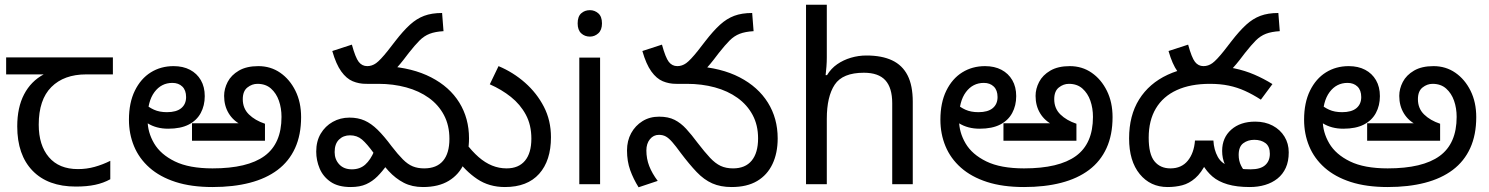

<svg xmlns="http://www.w3.org/2000/svg" viewBox="-20 -780 6306 813"><path d="M301 10Q183 10 118 -57Q53 -124 53 -245Q53 -325 82 -380.5Q111 -436 165 -465H6V-537H458V-465H345Q251 -465 197.5 -411.5Q144 -358 144 -252Q144 -165 187 -114.5Q230 -64 310 -64Q347 -64 381 -73.5Q415 -83 447 -99V-21Q418 -5 383 2.5Q348 10 301 10Z M880 12Q790 12 723.5 -9.5Q657 -31 613 -70Q569 -109 547.5 -161Q526 -213 526 -273Q526 -345 551 -396Q576 -447 618.5 -473.5Q661 -500 715 -500Q755 -500 784.5 -484.5Q814 -469 830.5 -440.5Q847 -412 847 -373Q847 -333 830 -301.5Q813 -270 779 -252.5Q745 -235 692 -235Q642 -235 605 -258Q568 -281 548 -304L572 -366Q580 -355 594.5 -340.5Q609 -326 632 -315.5Q655 -305 687 -305Q727 -305 747.5 -322Q768 -339 768 -369Q768 -398 752 -413.5Q736 -429 710 -429Q663 -429 634 -390Q605 -351 605 -280V-271Q605 -220 632.5 -173Q660 -126 720.5 -96.5Q781 -67 880 -67Q1028 -67 1100 -119.5Q1172 -172 1172 -285Q1172 -322 1161 -353.5Q1150 -385 1127.5 -405Q1105 -425 1070 -425Q1047 -425 1027.5 -409.5Q1008 -394 1008 -360Q1008 -321 1034 -295.5Q1060 -270 1102 -256V-184H793V-258H1012L1003 -251Q968 -268 948.5 -300Q929 -332 929 -374Q929 -404 944 -433Q959 -462 991.5 -481Q1024 -500 1074 -500Q1126 -500 1166.5 -472Q1207 -444 1231 -395.5Q1255 -347 1255 -284Q1255 -209 1229.5 -153Q1204 -97 1155.5 -60.5Q1107 -24 1037.5 -6Q968 12 880 12Z M2118 12Q2051 12 2000.5 -22Q1950 -56 1911 -111L1951 -176Q1979 -139 2006.5 -115Q2034 -91 2063.5 -79Q2093 -67 2125 -67Q2176 -67 2203 -99.5Q2230 -132 2230 -193Q2230 -251 2206.5 -294.5Q2183 -338 2143.5 -369.5Q2104 -401 2054 -423L2091 -500Q2153 -474 2203 -430Q2253 -386 2283 -328Q2313 -270 2313 -199Q2313 -100 2263 -44Q2213 12 2118 12ZM1771 12Q1725 12 1690 -6Q1655 -24 1625.5 -56Q1596 -88 1563 -131Q1534 -171 1513 -189Q1492 -207 1462 -207Q1434 -207 1415.5 -189Q1397 -171 1397 -136Q1397 -105 1416.5 -84Q1436 -63 1470 -63Q1504 -63 1526.5 -83Q1549 -103 1565 -141L1618 -81Q1599 -54 1578 -33Q1557 -12 1530.5 0Q1504 12 1465 12Q1412 12 1380 -10Q1348 -32 1333.5 -66.5Q1319 -101 1319 -138Q1319 -182 1338 -214Q1357 -246 1389 -264Q1421 -282 1460 -282Q1496 -282 1524 -269.5Q1552 -257 1579 -230.5Q1606 -204 1638 -161Q1665 -126 1686 -105Q1707 -84 1728 -75.5Q1749 -67 1776 -67Q1829 -67 1856 -99Q1883 -131 1883 -192Q1883 -249 1860 -292.5Q1837 -336 1796 -365.5Q1755 -395 1700 -410Q1645 -425 1582 -425H1533L1616 -500Q1727 -493 1805.5 -452.5Q1884 -412 1925 -345.5Q1966 -279 1966 -194Q1966 -135 1945 -88Q1924 -41 1880.5 -14.5Q1837 12 1771 12ZM1529 -425Q1500 -425 1473.5 -436Q1447 -447 1425 -477.5Q1403 -508 1387 -564L1470 -591Q1485 -536 1499 -518Q1513 -500 1535 -500Q1555 -500 1572.5 -512.5Q1590 -525 1622 -565L1653 -605Q1687 -649 1715.5 -675Q1744 -701 1776 -713Q1808 -725 1852 -725L1858 -648Q1823 -646 1799.5 -637Q1776 -628 1756.5 -608.5Q1737 -589 1711 -556L1688 -526Q1660 -490 1635 -468Q1610 -446 1584.5 -435.5Q1559 -425 1529 -425Z M2521 -536V0H2433V-536ZM2478 -737Q2498 -737 2513.5 -723.5Q2529 -710 2529 -681Q2529 -653 2513.5 -639Q2498 -625 2478 -625Q2456 -625 2441 -639Q2426 -653 2426 -681Q2426 -710 2441 -723.5Q2456 -737 2478 -737Z M3078 12Q3031 12 2996 -3.5Q2961 -19 2930 -51.5Q2899 -84 2862 -133Q2841 -162 2826.5 -178.5Q2812 -195 2799.5 -202Q2787 -209 2770 -209Q2747 -209 2732 -190.5Q2717 -172 2717 -143Q2717 -108 2729 -77Q2741 -46 2765 -14L2684 13Q2662 -22 2648.5 -59.5Q2635 -97 2635 -143Q2635 -184 2652.5 -216Q2670 -248 2700.5 -267Q2731 -286 2771 -286Q2810 -286 2836.5 -272.5Q2863 -259 2885.5 -234.5Q2908 -210 2934 -175Q2964 -136 2986.5 -112Q3009 -88 3031.5 -77.5Q3054 -67 3084 -67Q3136 -67 3163 -100Q3190 -133 3190 -194Q3190 -250 3167 -293Q3144 -336 3103 -365.5Q3062 -395 3007 -410Q2952 -425 2888 -425H2844L2922 -500Q3034 -493 3112 -452.5Q3190 -412 3231.5 -345.5Q3273 -279 3273 -194Q3273 -132 3251 -85.5Q3229 -39 3186 -13.5Q3143 12 3078 12ZM2842 -425Q2813 -425 2786.5 -436Q2760 -447 2738 -477.5Q2716 -508 2700 -564L2783 -591Q2798 -536 2812 -518Q2826 -500 2848 -500Q2868 -500 2885.5 -512.5Q2903 -525 2935 -565L2966 -605Q3000 -649 3028.5 -675Q3057 -701 3089 -713Q3121 -725 3165 -725L3171 -648Q3136 -646 3112.5 -637Q3089 -628 3069.5 -608.5Q3050 -589 3024 -556L3001 -526Q2973 -490 2948 -468Q2923 -446 2897.5 -435.5Q2872 -425 2842 -425Z M3481 -537Q3481 -518 3479.5 -498Q3478 -478 3476 -462H3482Q3499 -490 3525 -508Q3551 -526 3583 -535.5Q3615 -545 3649 -545Q3714 -545 3757.5 -524.5Q3801 -504 3823 -461Q3845 -418 3845 -349V0H3758V-343Q3758 -408 3729 -440Q3700 -472 3638 -472Q3548 -472 3514.5 -421.5Q3481 -371 3481 -277V0H3393V-760H3481Z M4316 12Q4226 12 4159.5 -9.5Q4093 -31 4049 -70Q4005 -109 3983.5 -161Q3962 -213 3962 -273Q3962 -345 3987 -396Q4012 -447 4054.5 -473.5Q4097 -500 4151 -500Q4191 -500 4220.5 -484.5Q4250 -469 4266.5 -440.5Q4283 -412 4283 -373Q4283 -333 4266 -301.5Q4249 -270 4215 -252.5Q4181 -235 4128 -235Q4078 -235 4041 -258Q4004 -281 3984 -304L4008 -366Q4016 -355 4030.5 -340.5Q4045 -326 4068 -315.5Q4091 -305 4123 -305Q4163 -305 4183.5 -322Q4204 -339 4204 -369Q4204 -398 4188 -413.5Q4172 -429 4146 -429Q4099 -429 4070 -390Q4041 -351 4041 -280V-271Q4041 -220 4068.5 -173Q4096 -126 4156.5 -96.5Q4217 -67 4316 -67Q4464 -67 4536 -119.5Q4608 -172 4608 -285Q4608 -322 4597 -353.5Q4586 -385 4563.5 -405Q4541 -425 4506 -425Q4483 -425 4463.5 -409.5Q4444 -394 4444 -360Q4444 -321 4470 -295.5Q4496 -270 4538 -256V-184H4229V-258H4448L4439 -251Q4404 -268 4384.5 -300Q4365 -332 4365 -374Q4365 -404 4380 -433Q4395 -462 4427.5 -481Q4460 -500 4510 -500Q4562 -500 4602.5 -472Q4643 -444 4667 -395.5Q4691 -347 4691 -284Q4691 -209 4665.5 -153Q4640 -97 4591.5 -60.5Q4543 -24 4473.5 -6Q4404 12 4316 12Z M5070 -425Q5041 -425 5014.5 -436Q4988 -447 4966 -477.5Q4944 -508 4928 -564L5011 -591Q5026 -536 5040 -518Q5054 -500 5076 -500Q5096 -500 5113.5 -512.5Q5131 -525 5163 -565L5194 -605Q5228 -649 5256.5 -675Q5285 -701 5317 -713Q5349 -725 5393 -725L5399 -648Q5364 -646 5340.5 -637Q5317 -628 5297.5 -608.5Q5278 -589 5252 -556L5229 -526Q5201 -490 5176 -468Q5151 -446 5125.5 -435.5Q5100 -425 5070 -425ZM5272 12Q5217 12 5178 0.5Q5139 -11 5114 -32.5Q5089 -54 5072 -84L5088 -91Q5067 -48 5041 -25.5Q5015 -3 4986 4.5Q4957 12 4924 12Q4851 12 4806 -43Q4761 -98 4761 -194Q4761 -291 4803.5 -359Q4846 -427 4924.5 -463.5Q5003 -500 5109 -500Q5162 -500 5207 -490.5Q5252 -481 5291.5 -464Q5331 -447 5368 -424L5319 -358Q5285 -380 5252 -395Q5219 -410 5183 -417.5Q5147 -425 5103 -425Q5021 -425 4963 -398.5Q4905 -372 4874.5 -321Q4844 -270 4844 -197Q4844 -127 4868.5 -97Q4893 -67 4936 -67Q4983 -67 5009.5 -99.5Q5036 -132 5040 -185H5118Q5120 -146 5136.5 -116Q5153 -86 5189 -76Q5206 -69 5227.5 -66Q5249 -63 5276 -63Q5317 -63 5337 -80.5Q5357 -98 5357 -129Q5357 -160 5338.5 -174Q5320 -188 5291 -188Q5264 -188 5244.5 -173.5Q5225 -159 5225 -124Q5225 -99 5235 -79Q5245 -59 5259 -46L5193 -35Q5179 -57 5167 -83Q5155 -109 5155 -141Q5155 -197 5193.5 -231Q5232 -265 5295 -265Q5337 -265 5369 -248Q5401 -231 5419 -201.5Q5437 -172 5437 -135Q5437 -97 5424.5 -69.5Q5412 -42 5389.5 -24Q5367 -6 5337 3Q5307 12 5272 12Z M5856 12Q5766 12 5699.5 -9.5Q5633 -31 5589 -70Q5545 -109 5523.5 -161Q5502 -213 5502 -273Q5502 -345 5527 -396Q5552 -447 5594.5 -473.5Q5637 -500 5691 -500Q5731 -500 5760.5 -484.5Q5790 -469 5806.5 -440.5Q5823 -412 5823 -373Q5823 -333 5806 -301.5Q5789 -270 5755 -252.5Q5721 -235 5668 -235Q5618 -235 5581 -258Q5544 -281 5524 -304L5548 -366Q5556 -355 5570.5 -340.5Q5585 -326 5608 -315.5Q5631 -305 5663 -305Q5703 -305 5723.5 -322Q5744 -339 5744 -369Q5744 -398 5728 -413.5Q5712 -429 5686 -429Q5639 -429 5610 -390Q5581 -351 5581 -280V-271Q5581 -220 5608.5 -173Q5636 -126 5696.5 -96.5Q5757 -67 5856 -67Q6004 -67 6076 -119.5Q6148 -172 6148 -285Q6148 -322 6137 -353.5Q6126 -385 6103.5 -405Q6081 -425 6046 -425Q6023 -425 6003.5 -409.5Q5984 -394 5984 -360Q5984 -321 6010 -295.5Q6036 -270 6078 -256V-184H5769V-258H5988L5979 -251Q5944 -268 5924.5 -300Q5905 -332 5905 -374Q5905 -404 5920 -433Q5935 -462 5967.5 -481Q6000 -500 6050 -500Q6102 -500 6142.5 -472Q6183 -444 6207 -395.5Q6231 -347 6231 -284Q6231 -209 6205.5 -153Q6180 -97 6131.5 -60.5Q6083 -24 6013.5 -6Q5944 12 5856 12Z"/></svg>

Font: ltelugu05
Style: Book
Weight: 400
Designer: Jelle Bosma - Monotype Design Team
Foundry: Monotype Imaging Inc.
Version: Version 2.003